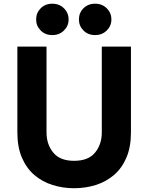

<svg xmlns="http://www.w3.org/2000/svg" viewBox="-20 -987 786 1017"><path d="M372.6 10Q312.4 10 258 -7.2Q203.6 -24.4 161.8 -60.2Q120 -96 96 -152.1Q72 -208.2 72 -285.6V-740H226.4V-285.6Q226.4 -222.4 262 -178.8Q297.6 -135.2 372.6 -135.2Q448 -135.2 483.6 -178.8Q519.2 -222.4 519.2 -285.6V-740H673.6V-285.6Q673.6 -208.2 649.6 -152.1Q625.6 -96 583.8 -60.2Q542 -24.4 487.6 -7.2Q433.2 10 372.6 10ZM484 -801.2Q446.2 -801.2 422.1 -825.5Q398 -849.8 398 -883.8Q398 -918.8 422.1 -943.1Q446.2 -967.4 484 -967.4Q520.8 -967.4 545.4 -943.1Q570 -918.8 570 -883.8Q570 -849.8 545.4 -825.5Q520.8 -801.2 484 -801.2ZM257.4 -801.2Q219.6 -801.2 195.5 -825.5Q171.4 -849.8 171.4 -883.8Q171.4 -918.8 195.5 -943.1Q219.6 -967.4 257.4 -967.4Q294.2 -967.4 318.8 -943.1Q343.4 -918.8 343.4 -883.8Q343.4 -849.8 318.8 -825.5Q294.2 -801.2 257.4 -801.2Z"/></svg>

Font: Be Vietnam Pro Variable Thin
Style: Regular
Weight: 100
Designer: Lam Bao, Tony Le, Vietanh Nguyen
Foundry: Yellow Type Foundry
Version: Version 1.002